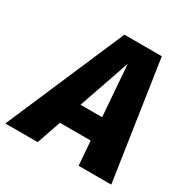

<svg xmlns="http://www.w3.org/2000/svg" viewBox="-215 -836 958 978"><g transform="rotate(30 264.0 -347.5)"><path d="M363 -142H182L133 0H-57L242 -695H462L566 0H374ZM354 -274 331 -575 227 -274Z"/></g></svg>

Font: Trujillo ExtraBold
Style: Italic
Weight: 800
Italic angle: -8°
Designer: Fira Sans original fonts by bBox Type GmbH, Carrois Corporate GbR, & Edenspiekermann AG / Changes by Cristiano Sobral
Foundry: Fira Sans original fonts by bBox Type GmbH, Carrois Corporate GbR, & Edenspiekermann AG / Changes by Cristiano Sobral
Version: Version 4.301;July 28, 2020;FontCreator 13.0.0.2655 64-bit